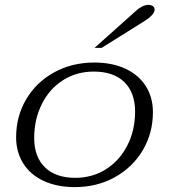

<svg xmlns="http://www.w3.org/2000/svg" viewBox="-20 -756 691 786"><path d="M46 -194Q46 -280 87.5 -350Q129 -420 202 -460Q275 -500 366 -500Q439 -500 493 -475Q547 -450 576.5 -404Q606 -358 606 -297Q606 -211 564.5 -141Q523 -71 450 -30.5Q377 10 286 10Q214 10 159.5 -15Q105 -40 75.5 -86.5Q46 -133 46 -194ZM533 -299Q533 -377 489 -420Q445 -463 364 -463Q294 -463 238.5 -428Q183 -393 151.5 -330.5Q120 -268 120 -191Q120 -114 164 -71Q208 -28 288 -28Q358 -28 413.5 -63Q469 -98 501 -160Q533 -222 533 -299ZM537 -712Q564 -736 588 -736Q599 -736 606 -730.5Q613 -725 613 -717Q613 -695 567 -667L396 -560H367Z"/></svg>

Font: Fahkwang Light
Style: Italic
Weight: 300
Italic angle: -10°
Version: Version 1.000; ttfautohint (v1.6)